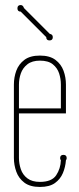

<svg xmlns="http://www.w3.org/2000/svg" viewBox="-20 -730 311 760"><path d="M241 -281H55V-105Q55 -82 62.5 -60Q70 -38 88.5 -24Q107 -10 138 -10Q185 -10 202.5 -36.5Q220 -63 221 -96Q218 -99 218 -104Q218 -117 231 -117Q244 -117 244 -104Q244 -99 241 -96Q239 -69 229 -45Q219 -21 197.5 -5.5Q176 10 138 10Q99 10 76.5 -7Q54 -24 44.5 -50.5Q35 -77 35 -105V-395Q35 -424 44.5 -450Q54 -476 76.5 -493Q99 -510 138 -510Q177 -510 199.5 -493Q222 -476 231.5 -450Q241 -424 241 -395ZM221 -301V-395Q221 -418 214 -439.5Q207 -461 189 -475.5Q171 -490 138 -490Q107 -490 88.5 -475.5Q70 -461 62.5 -439.5Q55 -418 55 -395V-301ZM177 -596Q189 -594 189 -583Q189 -570 176 -570Q163 -570 163 -583L62 -684Q49 -684 49 -697Q49 -710 62 -710Q71 -710 75 -698Z"/></svg>

Font: Wire One
Style: Regular
Weight: 400
Designer: Alexei Vanyashin, Gayaneh Bagdasaryan
Foundry: Cyreal
Version: Version 1.102; ttfautohint (v1.8.3)